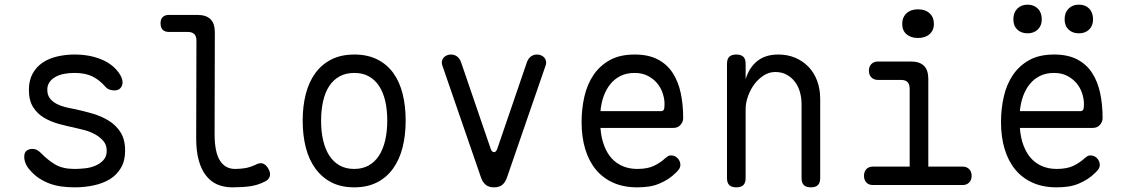

<svg xmlns="http://www.w3.org/2000/svg" viewBox="-20 -794 4840 824"><path d="M301 10Q272 10 245 6.5Q218 3 193.5 -6Q169 -15 147 -29.5Q125 -44 106 -67Q96 -78 90 -92.5Q84 -107 84 -121Q84 -140 94.5 -147.5Q105 -155 119 -155Q129 -155 137.5 -151Q146 -147 156 -137Q186 -106 218 -87.5Q250 -69 300 -69Q320 -69 344 -71.5Q368 -74 388.5 -82.5Q409 -91 423.5 -106.5Q438 -122 438 -147Q438 -172 423.5 -189Q409 -206 388 -217.5Q367 -229 343 -235.5Q319 -242 300 -246Q266 -253 231.5 -262.5Q197 -272 168.5 -289Q140 -306 122 -334.5Q104 -363 104 -408Q104 -449 120 -478Q136 -507 162.5 -525Q189 -543 225 -551.5Q261 -560 300 -560Q366 -560 417.5 -538Q469 -516 495 -474Q501 -464 503.5 -455.5Q506 -447 506 -441Q506 -426 497 -416Q488 -406 471 -406Q462 -406 451.5 -409Q441 -412 432 -422Q407 -451 376.5 -466Q346 -481 300 -481Q276 -481 255 -477Q234 -473 218 -464Q202 -455 192.5 -441.5Q183 -428 183 -409Q183 -386 194.5 -371.5Q206 -357 223.5 -348Q241 -339 261.5 -334Q282 -329 300 -326Q337 -318 375.5 -307Q414 -296 446 -276.5Q478 -257 497.5 -226Q517 -195 517 -147Q517 -104 499 -73.5Q481 -43 451.5 -25Q422 -7 382.5 1.5Q343 10 301 10Z M901 -218Q901 -142 923.5 -105.5Q946 -69 989 -69Q1012 -69 1032.5 -72.5Q1053 -76 1077 -87Q1095 -97 1108.5 -92Q1122 -87 1131 -71Q1142 -53 1138 -38Q1134 -23 1117 -15Q1086 1 1052.5 5.5Q1019 10 977 10Q942 10 913.5 -2Q885 -14 864.5 -40Q844 -66 833 -105.5Q822 -145 822 -200L823 -620Q823 -639 813.5 -648Q804 -657 785 -657H705Q687 -657 678 -666.5Q669 -676 669 -694Q669 -712 678.5 -721Q688 -730 705 -730H827Q865 -730 883.5 -711.5Q902 -693 902 -655Z M1500 10Q1444 10 1403 -11Q1362 -32 1334 -70Q1306 -108 1292.5 -160.5Q1279 -213 1279 -276Q1279 -339 1292.5 -391Q1306 -443 1333.5 -480.5Q1361 -518 1402.5 -539Q1444 -560 1501 -560Q1557 -560 1599 -539Q1641 -518 1668 -480.5Q1695 -443 1708 -391Q1721 -339 1721 -277Q1721 -213 1707.5 -160.5Q1694 -108 1666.5 -70Q1639 -32 1597.5 -11Q1556 10 1500 10ZM1500 -69Q1536 -69 1562.5 -84Q1589 -99 1606.5 -126Q1624 -153 1633 -191.5Q1642 -230 1642 -277Q1642 -322 1633.5 -359.5Q1625 -397 1607.5 -424Q1590 -451 1563.5 -466Q1537 -481 1501 -481Q1464 -481 1437 -466Q1410 -451 1392.5 -424Q1375 -397 1366.5 -359Q1358 -321 1358 -275Q1358 -229 1367 -191Q1376 -153 1393.5 -126Q1411 -99 1437.5 -84Q1464 -69 1500 -69Z M2044 -33 1878 -514Q1875 -523 1876.5 -531Q1878 -539 1883 -545.5Q1888 -552 1896.5 -556Q1905 -560 1915 -560Q1930 -560 1941 -552Q1952 -544 1958 -529L2086 -155Q2091 -141 2100 -141Q2109 -141 2114 -155L2242 -529Q2248 -544 2259 -552Q2270 -560 2285 -560Q2295 -560 2303.5 -556Q2312 -552 2317 -545.5Q2322 -539 2323.5 -531Q2325 -523 2322 -514L2156 -33Q2149 -12 2136 -1Q2123 10 2100 10Q2078 10 2064.5 -1Q2051 -12 2044 -33Z M2860 -127Q2877 -127 2888.5 -114.5Q2900 -102 2900 -86Q2900 -78 2896 -71Q2892 -64 2882 -54Q2865 -37 2847 -25.5Q2829 -14 2808.5 -5.5Q2788 3 2765 6.5Q2742 10 2714 10Q2656 10 2611.5 -10Q2567 -30 2537 -66.5Q2507 -103 2491.5 -154.5Q2476 -206 2476 -270Q2476 -327 2488 -379.5Q2500 -432 2527 -472Q2554 -512 2597 -536Q2640 -560 2704 -560Q2763 -560 2803 -539Q2843 -518 2867 -481Q2891 -444 2901.5 -394.5Q2912 -345 2912 -287Q2912 -271 2900.5 -258Q2889 -245 2870 -245H2557Q2560 -202 2573 -168.5Q2586 -135 2606 -113.5Q2626 -92 2653.5 -80.5Q2681 -69 2715 -69Q2760 -69 2788 -83Q2816 -97 2835 -115Q2842 -121 2847 -124Q2852 -127 2860 -127ZM2557 -317H2819Q2824 -317 2828 -322Q2832 -327 2832 -347Q2832 -370 2824 -394Q2816 -418 2800 -437Q2784 -456 2760 -468.5Q2736 -481 2704 -481Q2669 -481 2643 -468Q2617 -455 2599 -432.5Q2581 -410 2570.5 -380.5Q2560 -351 2557 -317Z M3180 -326V-30Q3180 -9 3170 0.5Q3160 10 3140 10Q3120 10 3110 0.5Q3100 -9 3100 -30V-520Q3100 -541 3110 -550.5Q3120 -560 3140 -560Q3160 -560 3170 -550.5Q3180 -541 3180 -520V-454Q3195 -504 3230 -532Q3265 -560 3320 -560Q3360 -560 3393 -546Q3426 -532 3450 -507Q3474 -482 3487 -447Q3500 -412 3500 -369V-30Q3500 -9 3490 0.5Q3480 10 3460 10Q3440 10 3430 0.5Q3420 -9 3420 -30V-347Q3420 -374 3413 -399Q3406 -424 3391.5 -443Q3377 -462 3356 -473.5Q3335 -485 3307 -485Q3280 -485 3256.5 -469.5Q3233 -454 3216 -430.5Q3199 -407 3189.5 -379Q3180 -351 3180 -326Z M4111 -79Q4129 -79 4139.5 -68Q4150 -57 4150 -39.5Q4150 -22 4139.5 -11Q4129 0 4112 0H3726Q3708 0 3698 -11Q3688 -22 3688 -39.5Q3688 -57 3698 -68Q3708 -79 3726 -79H3884V-413Q3884 -432 3875 -441.5Q3866 -451 3847 -451H3748Q3730 -451 3719.5 -462Q3709 -473 3709 -490.5Q3709 -508 3719.5 -519Q3730 -530 3748 -530H3889Q3927 -530 3945.5 -511.5Q3964 -493 3964 -455V-79ZM3920 -631Q3889 -631 3870.5 -647Q3852 -663 3852 -691Q3852 -720 3870.5 -737Q3889 -754 3920 -754Q3951 -754 3969.5 -737Q3988 -720 3988 -691Q3988 -664 3969.5 -647.5Q3951 -631 3920 -631Z M4660 -127Q4677 -127 4688.5 -114.5Q4700 -102 4700 -86Q4700 -78 4696 -71Q4692 -64 4682 -54Q4665 -37 4647 -25.5Q4629 -14 4608.5 -5.5Q4588 3 4565 6.5Q4542 10 4514 10Q4456 10 4411.5 -10Q4367 -30 4337 -66.5Q4307 -103 4291.5 -154.5Q4276 -206 4276 -270Q4276 -327 4288 -379.5Q4300 -432 4327 -472Q4354 -512 4397 -536Q4440 -560 4504 -560Q4563 -560 4603 -539Q4643 -518 4667 -481Q4691 -444 4701.5 -394.5Q4712 -345 4712 -287Q4712 -271 4700.5 -258Q4689 -245 4670 -245H4357Q4360 -202 4373 -168.5Q4386 -135 4406 -113.5Q4426 -92 4453.5 -80.5Q4481 -69 4515 -69Q4560 -69 4588 -83Q4616 -97 4635 -115Q4642 -121 4647 -124Q4652 -127 4660 -127ZM4357 -317H4619Q4624 -317 4628 -322Q4632 -327 4632 -347Q4632 -370 4624 -394Q4616 -418 4600 -437Q4584 -456 4560 -468.5Q4536 -481 4504 -481Q4469 -481 4443 -468Q4417 -455 4399 -432.5Q4381 -410 4370.5 -380.5Q4360 -351 4357 -317ZM4610 -651Q4583 -651 4566 -667Q4549 -683 4549 -711Q4549 -740 4566 -757Q4583 -774 4610 -774Q4638 -774 4654.5 -757Q4671 -740 4671 -711Q4671 -684 4654.5 -667.5Q4638 -651 4610 -651ZM4390 -651Q4363 -651 4346 -667Q4329 -683 4329 -711Q4329 -740 4346 -757Q4363 -774 4390 -774Q4417 -774 4434 -757Q4451 -740 4451 -711Q4451 -684 4434 -667.5Q4417 -651 4390 -651Z"/></svg>

Font: Maple Mono Normal NL Light
Style: Regular
Weight: 300
Monospace: yes
Designer: subframe7536
Version: Version 7.000